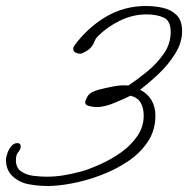

<svg xmlns="http://www.w3.org/2000/svg" viewBox="-32 -588 627 640"><path d="M128 32Q95 32 63 26Q32 20 10 -0.5Q-12 -21 -12 -55Q-12 -64 -7.5 -77Q-3 -90 5.5 -100.5Q14 -111 26 -111Q37 -111 37 -100Q37 -90 29 -81Q21 -72 21 -54Q21 -29 38 -17Q55 -5 79 -2Q103 1 123 1Q153 1 182.5 -4Q212 -9 241 -17Q268 -25 303.5 -41Q339 -57 371.5 -80Q404 -103 425.5 -134Q447 -165 447 -203Q447 -228 437 -245.5Q427 -263 403 -269Q381 -258 348 -244.5Q315 -231 290 -231Q283 -231 267.5 -234Q252 -237 252 -247Q252 -249 252.5 -250Q253 -251 253 -252Q259 -270 269 -277Q279 -284 297 -289Q319 -295 346 -300Q373 -305 396 -303Q426 -323 458.5 -349.5Q491 -376 514 -409Q537 -442 537 -481Q537 -519 513.5 -529.5Q490 -540 457 -540Q411 -540 368.5 -519.5Q326 -499 294 -467Q287 -460 285 -454.5Q283 -449 279 -441Q275 -434 268.5 -427Q262 -420 245 -412Q241 -409 234 -409Q227 -409 219.5 -413Q212 -417 212 -426Q212 -430 216 -436Q259 -495 320 -531.5Q381 -568 455 -568Q483 -568 510.5 -562Q538 -556 556.5 -538Q575 -520 575 -484Q575 -446 552 -409Q529 -372 496.5 -341.5Q464 -311 435 -289Q486 -262 486 -202Q486 -153 460 -114.5Q434 -76 392 -48.5Q350 -21 301.5 -3Q253 15 207 23.5Q161 32 128 32Z"/></svg>

Font: Ms Madi
Style: Regular
Weight: 400
Designer: Robert E. Leuschke
Foundry: Robert E. Leuschke
Version: Version 1.010; ttfautohint (v1.8.3)